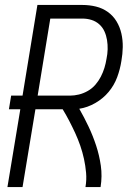

<svg xmlns="http://www.w3.org/2000/svg" viewBox="-20 -755 540 775"><path d="M10 0 62 -314H16L25 -369H71L131 -735H312Q341 -735 367.5 -728.5Q394 -722 415.5 -706.5Q437 -691 450.5 -668.5Q464 -646 470 -619.5Q476 -593 475.5 -565Q475 -537 470 -509Q465 -476 453 -443.5Q441 -411 418.5 -384Q396 -357 364.5 -339Q333 -321 300 -316Q320 -281 337.5 -244Q355 -207 368 -167.5Q381 -128 387 -86Q393 -44 386 0H325Q330 -29 327.5 -57.5Q325 -86 319 -113.5Q313 -141 304 -167Q295 -193 283.5 -218Q272 -243 259.5 -267Q247 -291 233 -314H123L71 0ZM132 -369H262Q280 -369 298.5 -373.5Q317 -378 334.5 -388Q352 -398 365 -413Q378 -428 387 -445.5Q396 -463 401.5 -481Q407 -499 410 -518Q414 -537 414.5 -556Q415 -575 412 -593.5Q409 -612 401.5 -628.5Q394 -645 380.5 -657Q367 -669 349.5 -674.5Q332 -680 313 -680H183Z"/></svg>

Font: Iosevka Term Curly Light
Style: Italic
Weight: 300
Italic angle: -9°
Designer: Belleve Invis
Foundry: Belleve Invis
Version: Version 32.3.0